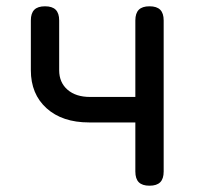

<svg xmlns="http://www.w3.org/2000/svg" viewBox="-20 -580 640 610"><path d="M455 10Q432 10 421 -1Q410 -12 410 -35V-191H263Q178 -191 128 -236Q78 -281 78 -357V-515Q78 -538 89 -549Q100 -560 123 -560Q146 -560 157 -549Q168 -538 168 -515V-357Q168 -318 194.5 -295Q221 -272 266 -272H410V-515Q410 -538 421 -549Q432 -560 455 -560Q478 -560 489 -549Q500 -538 500 -515V-35Q500 -12 489 -1Q478 10 455 10Z"/></svg>

Font: Maple Mono Normal
Style: Regular
Weight: 400
Monospace: yes
Designer: subframe7536
Version: Version 7.000